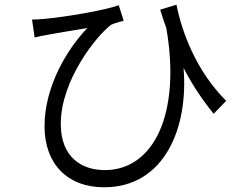

<svg xmlns="http://www.w3.org/2000/svg" viewBox="-20 -752 1040 815"><path d="M940 -324C813 -451 753 -613 729 -732L660 -711C668 -684 677 -657 686 -633C749 -270 633 -30 425 -30C326 -30 238 -85 238 -226C238 -412 390 -601 452 -647C466 -654 492 -660 505 -664L484 -730C427 -708 251 -679 169 -672C151 -670 131 -669 116 -669L127 -593C147 -598 165 -601 181 -604C221 -612 299 -624 351 -633C270 -550 169 -389 169 -216C169 -59 264 43 422 43C678 43 781 -210 759 -464C797 -390 840 -327 887 -269Z"/></svg>

Font: Genne Gothic Normal
Style: Regular
Weight: 350
Designer: Ryoko NISHIZUKA (kana & ideographs); Paul D. Hunt (Latin, Greek & Cyrillic); Wenlong ZHANG (bopomofo); Sandoll Communica
Foundry: Adobe Systems Incorporated
Version: Version 1.004;PS 1.004;hotconv 16.6.51;makeotf.lib2.5.65220